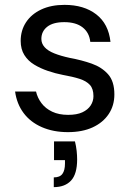

<svg xmlns="http://www.w3.org/2000/svg" viewBox="-20 -531 541 789"><path d="M259 12Q199 12 152 -8.5Q105 -29 77 -66.5Q49 -104 42 -155H128Q134 -129 150.5 -107Q167 -85 194.5 -72Q222 -59 260 -59Q296 -59 318.5 -69.5Q341 -80 352.5 -97.5Q364 -115 364 -136Q364 -166 349.5 -182Q335 -198 307 -207Q279 -216 239 -223Q208 -229 177 -239.5Q146 -250 120.5 -265.5Q95 -281 80 -305Q65 -329 65 -363Q65 -406 87 -439.5Q109 -473 149.5 -492Q190 -511 245 -511Q325 -511 375.5 -472Q426 -433 434 -359H351Q347 -397 319.5 -418.5Q292 -440 244 -440Q198 -440 174 -421Q150 -402 150 -371Q150 -352 163.5 -337Q177 -322 203.5 -311.5Q230 -301 267 -293Q316 -284 357 -269.5Q398 -255 424 -226Q450 -197 450 -143Q450 -97 426.5 -62Q403 -27 360.5 -7.5Q318 12 259 12ZM201 238V198Q226 198 236.5 183.5Q247 169 247 141V127H202V50H288Q293 70 295 89Q297 108 297 124Q297 184 272 211Q247 238 201 238Z"/></svg>

Font: DM Sans 20pt
Style: Regular
Weight: 400
Version: Version 4.004;gftools[0.9.30]